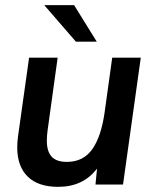

<svg xmlns="http://www.w3.org/2000/svg" viewBox="-20 -717 599 746"><path d="M47 -144Q47 -165 50 -187L93 -493H204L165 -211Q162 -190 162 -170Q162 -129 180.5 -108.5Q199 -88 240 -88Q304 -88 339 -138Q374 -188 387 -284L416 -493H527L458 0H351L357 -62Q303 9 206 9Q128 9 87.5 -31Q47 -71 47 -144ZM152 -697H268L356 -555H275Z"/></svg>

Font: Hanken Grotesk SemiBold
Style: Italic
Weight: 600
Italic angle: -8°
Designer: Alfredo Marco Pradil
Foundry: Hanken Design Co.
Version: Version 3.014